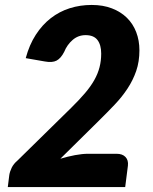

<svg xmlns="http://www.w3.org/2000/svg" viewBox="-20 -756 620 776"><path d="M451 -134.5Q475 -134.5 487.2 -121.5Q499.5 -108.5 497 -86.5L486 0H11.5L17.5 -48Q19.5 -62 27.2 -78Q35 -94 51 -107.5L268 -320.5Q300.5 -352.5 323.5 -379.5Q346.5 -406.5 361 -432.2Q375.5 -458 382.2 -484Q389 -510 389 -539.5Q389 -574.5 374 -594.2Q359 -614 326 -614Q296 -614 273.5 -594.5Q251 -575 239.5 -546.5Q226 -520 208.5 -511Q191 -502 161.5 -507.5L84 -521Q98.5 -575 124.5 -615.2Q150.5 -655.5 185.2 -682.5Q220 -709.5 262 -722.8Q304 -736 350.5 -736Q396.5 -736 432.2 -722.2Q468 -708.5 492.8 -684.2Q517.5 -660 530.5 -626.2Q543.5 -592.5 543.5 -552.5Q543.5 -507 530.5 -469.2Q517.5 -431.5 495.2 -397.8Q473 -364 443.2 -332.8Q413.5 -301.5 380 -268.5L224 -114.5Q254 -123.5 283.2 -129Q312.5 -134.5 336.5 -134.5Z"/></svg>

Font: Lato ExtraBold
Style: Italic
Weight: 800
Italic angle: -7°
Designer: Lukasz Dziedzic with Adam Twardoch and Botio Nikoltchev
Foundry: tyPoland Lukasz Dziedzic
Version: Version 2.015; 2015-08-06; http://www.latofonts.com/